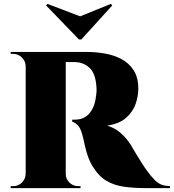

<svg xmlns="http://www.w3.org/2000/svg" viewBox="-20 -967 894 987"><path d="M305 -700H426Q471 -700 518 -692Q565 -684 604 -663.5Q643 -643 667 -606Q691 -569 691 -511Q691 -473 677 -432.5Q663 -392 628.5 -361.5Q594 -331 531 -321Q573 -309 604 -280Q635 -251 653 -221Q655 -218 663 -204Q671 -190 683.5 -169.5Q696 -149 710 -127Q724 -105 738 -86Q761 -55 778 -39Q795 -23 812.5 -17Q830 -11 854 -10V0H729Q669 0 618 -7Q567 -14 526.5 -38Q486 -62 455 -114Q444 -132 437 -150Q430 -168 425 -185Q420 -202 416.5 -217.5Q413 -233 410 -247.5Q407 -262 403 -275Q393 -311 379 -324Q365 -337 351 -342V-352Q355 -352 360 -352Q365 -352 367 -352Q395 -352 417 -365Q439 -378 454 -405Q469 -432 474 -475Q475 -483 476 -492.5Q477 -502 476 -516Q472 -590 439.5 -619Q407 -648 362 -648Q357 -648 349 -648Q341 -648 332 -648Q323 -648 315 -648Q315 -648 312.5 -661Q310 -674 307.5 -687Q305 -700 305 -700ZM318 -700V0H112V-700ZM115 -73V0H35V-10Q37 -10 42 -10Q47 -10 48 -10Q74 -10 92.5 -28.5Q111 -47 112 -73ZM115 -627H112Q111 -653 92.5 -671.5Q74 -690 48 -690Q47 -690 42 -690Q37 -690 35 -690V-700H115ZM315 -73H318Q318 -47 337 -28.5Q356 -10 382 -10Q384 -10 388.5 -10Q393 -10 394 -10V0H315ZM557 -939 550 -947 392 -883 224 -947 217 -939 386 -764H398Z"/></svg>

Font: Cinzel Black
Style: Regular
Weight: 900
Designer: Natanael Gama
Version: Version 2.000